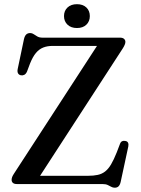

<svg xmlns="http://www.w3.org/2000/svg" viewBox="-20 -880 674 918"><path d="M567 -648.5 157 -17 101 -39.5H401.5Q427.5 -39.5 447.2 -43.8Q467 -48 482.5 -60Q498 -72 511 -94Q524 -116 538 -151L553.5 -191.5Q557 -201.5 563.8 -204.8Q570.5 -208 579.5 -206Q589 -204.5 592.2 -197.5Q595.5 -190.5 593.5 -180L557 -10.5Q554 3.5 547.2 10.5Q540.5 17.5 528.5 17.5Q519.5 17.5 512 13.2Q504.5 9 495 4.5Q485.5 0 470 0H61Q48 0 41.8 -5.5Q35.5 -11 35.5 -20Q35.5 -26.5 38.2 -33.8Q41 -41 47 -50L459 -684L473 -660.5H231.5Q206.5 -660.5 186.8 -652.8Q167 -645 151.8 -626.8Q136.5 -608.5 123.5 -576L109 -537.5Q104 -526.5 96.5 -522.5Q89 -518.5 80.5 -520Q71 -521.5 66.5 -529Q62 -536.5 64.5 -549.5L94.5 -692.5Q98 -708 105.2 -715Q112.5 -722 124.5 -722Q133.5 -722 141.2 -716.5Q149 -711 158.8 -705.5Q168.5 -700 183 -700H553.5Q566.5 -700 573 -694.2Q579.5 -688.5 579.5 -679.5Q579.5 -673.5 576.2 -665.8Q573 -658 567 -648.5ZM348 -746Q319.5 -746 302.8 -762Q286 -778 286 -803Q286 -828.5 302.8 -844.2Q319.5 -860 348 -860Q376.5 -860 393 -844.2Q409.5 -828.5 409.5 -803Q409.5 -778 393 -762Q376.5 -746 348 -746Z"/></svg>

Font: Fraunces 20pt
Style: Regular
Weight: 400
Version: Version 1.000;[b76b70a41]